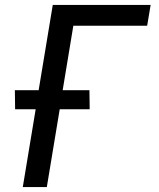

<svg xmlns="http://www.w3.org/2000/svg" viewBox="-20 -755 640 775"><path d="M72 0 124 -314H41L40 -391H136L193 -735H588L574 -651H276L233 -391H341L342 -314H221L169 0Z"/></svg>

Font: Iosevka Aile Medium Oblique
Style: Regular
Weight: 500
Italic angle: -9°
Designer: Belleve Invis
Foundry: Belleve Invis
Version: Version 31.1.0; ttfautohint (v1.8.4)